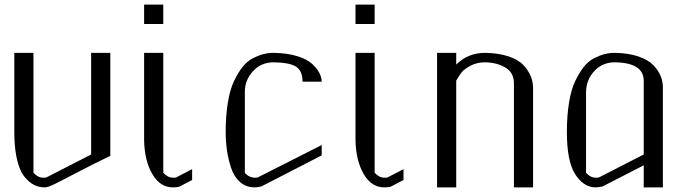

<svg xmlns="http://www.w3.org/2000/svg" viewBox="-20 -812 2997 832"><path d="M458 -583V-136.7Q386.7 -102.5 314.9 -64.9Q243.2 -27.3 215.3 -13.7Q187.5 0 173.8 0Q114.3 0 75.2 -61.5Q42 -124 42 -240.2V-583H125V-63.5Q144.5 -42 167 -42Q175.8 -42 180.7 -43L375 -142.6V-583Z M604.5 -792H687.5V-708H604.5ZM604.5 -583H687.5V-63.5Q707 -42 729.5 -42Q739.3 -42 743.2 -43L812.5 -79.1V-32.2L758.8 -3.9Q751 0 729.5 0Q673.8 0 640.1 -57.6Q606.4 -115.2 604.5 -203.1Z M1166 -583Q1224.6 -582 1267.6 -568.8Q1310.5 -555.7 1332.5 -535.2Q1354.5 -514.6 1364.3 -495.1Q1374 -475.6 1374 -458H1291Q1291 -504.9 1263.2 -522.9Q1235.4 -541 1166 -542Q1111.3 -542 1076.2 -503.4Q1041 -464.8 1041 -415V-62.5Q1059.6 -42 1085.9 -42Q1092.8 -42 1096.7 -43L1374 -183.6V-138.7L1112.3 -3.9Q1092.8 0 1084 0Q1046.9 0 1020.5 -22.9Q994.1 -45.9 981.4 -84.5Q968.8 -123 963.4 -161.1Q958 -199.2 958 -240.2Q958 -310.5 967.3 -367.2Q976.6 -423.8 993.7 -460Q1010.7 -496.1 1030.8 -521.5Q1050.8 -546.9 1075.7 -559.6Q1100.6 -572.3 1121.6 -577.6Q1142.6 -583 1166 -583Z M1520.5 -792H1603.5V-708H1520.5ZM1520.5 -583H1603.5V-63.5Q1623 -42 1645.5 -42Q1655.3 -42 1659.2 -43L1728.5 -79.1V-32.2L1674.8 -3.9Q1667 0 1645.5 0Q1589.8 0 1556.2 -57.6Q1522.5 -115.2 1520.5 -203.1Z M1874 -583H1957V-532.2Q2007.8 -583 2082 -583Q2140.6 -582 2183.1 -567.9Q2225.6 -553.7 2247.6 -530.3Q2269.5 -506.8 2279.3 -483.4Q2289.1 -460 2290 -433.6V0H2207V-451.2Q2207 -497.1 2170.4 -519Q2133.8 -541 2082 -542Q2046.9 -542 2020 -527.8Q1993.2 -513.7 1981.4 -499.5Q1969.7 -485.4 1957 -462.9V0H1874Z M2644.5 -583Q2703.1 -582 2746.1 -567.4Q2789.1 -552.7 2811 -529.8Q2833 -506.8 2842.8 -482.9Q2852.5 -459 2852.5 -433.6V0H2769.5V-95.7L2590.8 -3.9Q2571.3 0 2561.5 0Q2506.8 0 2469.7 -61.5Q2436.5 -118.2 2436.5 -240.2Q2436.5 -310.5 2445.8 -367.2Q2455.1 -423.8 2472.2 -460Q2489.3 -496.1 2509.3 -521.5Q2529.3 -546.9 2554.2 -559.6Q2579.1 -572.3 2600.1 -577.6Q2621.1 -583 2644.5 -583ZM2644.5 -542Q2589.8 -542 2554.7 -503.4Q2519.5 -464.8 2519.5 -410.2V-63.5Q2538.1 -42 2561.5 -42Q2571.3 -42 2575.2 -43L2769.5 -142.6V-461.9Q2769.5 -540 2644.5 -542Z"/></svg>

Font: wanta
Style: Medium
Weight: 500
Version: Version 0.91